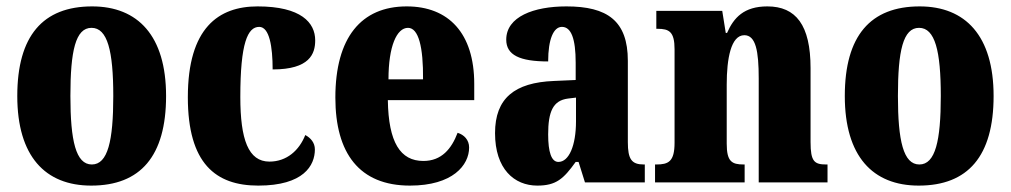

<svg xmlns="http://www.w3.org/2000/svg" viewBox="-20 -570 3159 600"><path d="M265 10C419 10 499 -82 499 -270C499 -458 411 -550 268 -550C114 -550 34 -458 34 -270C34 -82 121 10 265 10ZM267 -56C217 -56 200 -130 200 -270C200 -411 216 -483 266 -483C316 -483 334 -411 334 -270C334 -130 317 -56 267 -56Z M787 10C929 10 964 -53 964 -103C964 -124 951 -139 934 -148C915 -100 876 -65 822 -65C756 -65 731 -134 731 -267C731 -436 754 -486 790 -486C822 -486 832 -424 832 -353C948 -353 965 -402 965 -444C965 -499 921 -550 785 -550C663 -550 567 -483 567 -266C567 -59 654 10 787 10Z M1261 10C1395 10 1446 -54 1446 -109C1446 -133 1430 -149 1410 -155C1391 -105 1360 -67 1303 -67C1231 -67 1194 -125 1192 -257H1462V-308C1462 -466 1382 -550 1251 -550C1109 -550 1028 -453 1028 -265C1028 -91 1103 10 1261 10ZM1302 -322H1194C1194 -426 1220 -483 1255 -483C1288 -483 1303 -423 1302 -322Z M1659 10C1718 10 1741 -11 1779 -64H1788L1808 0H1995V-56H1992C1954 -56 1942 -72 1942 -126V-380C1942 -505 1878 -550 1750 -550C1648 -550 1562 -518 1562 -446C1562 -398 1604 -378 1693 -378C1693 -448 1710 -486 1736 -486C1765 -486 1779 -449 1779 -374V-320L1711 -317C1588 -312 1527 -263 1527 -154C1527 -42 1587 10 1659 10ZM1725 -64C1703 -64 1693 -95 1693 -150C1693 -221 1708 -256 1755 -262L1780 -265V-191C1780 -115 1758 -64 1725 -64Z M2027 0H2307V-56H2304C2267 -56 2251 -65 2251 -121V-306C2251 -386 2264 -460 2306 -460C2342 -460 2351 -410 2351 -325V0H2566V-56H2562C2525 -56 2513 -65 2513 -126V-357C2513 -492 2467 -550 2378 -550C2305 -550 2273 -515 2252 -467H2248L2237 -536H2031V-480H2035C2071 -480 2088 -471 2088 -416V-124C2088 -65 2069 -56 2031 -56H2027Z M2851 10C3005 10 3085 -82 3085 -270C3085 -458 2997 -550 2854 -550C2700 -550 2620 -458 2620 -270C2620 -82 2707 10 2851 10ZM2853 -56C2803 -56 2786 -130 2786 -270C2786 -411 2802 -483 2852 -483C2902 -483 2920 -411 2920 -270C2920 -130 2903 -56 2853 -56Z"/></svg>

Font: Noto Serif Georgian ExtraCondensed Black
Style: Regular
Weight: 900
Width: 2
Designer: Monotype Design Team, Akaki Razmadze
Foundry: Google LLC
Version: Version 2.003